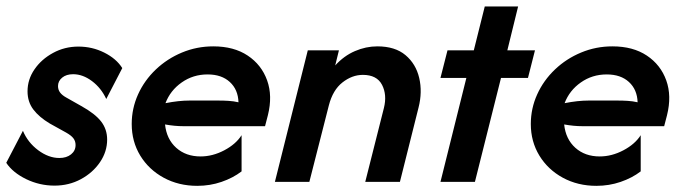

<svg xmlns="http://www.w3.org/2000/svg" viewBox="-24 -576 2155 608"><path d="M148.6 11.8Q101.4 11.8 59 -8.7Q16.7 -29.2 -4.2 -60.4L48.6 -161.8Q63.9 -125 96.9 -100.3Q129.9 -75.7 163.9 -75.7Q186.8 -75.7 201 -87.2Q215.3 -98.6 215.3 -116.7Q215.3 -129.2 208.3 -138.2Q201.4 -147.2 185.4 -156.2L134 -184.7Q100 -204.9 81.6 -229.2Q63.2 -253.5 63.2 -286.8Q63.2 -324.3 85.1 -356.2Q106.9 -388.2 143.8 -408.3Q180.6 -428.5 224.3 -428.5Q268.1 -428.5 306.2 -409.4Q344.4 -390.3 363.2 -360.4L312.5 -262.5Q296.5 -297.2 267.4 -319.1Q238.2 -341 207.6 -341Q186.1 -341 172.9 -330.2Q159.7 -319.4 159.7 -303.5Q159.7 -291.7 166.3 -283Q172.9 -274.3 185.4 -267.4L233.3 -240.3Q277.1 -216 296.2 -191.3Q315.3 -166.7 315.3 -134Q315.3 -95.8 292.7 -62.5Q270.1 -29.2 232.3 -8.7Q194.4 11.8 148.6 11.8Z M600.7 12.5Q541.7 12.5 494.4 -13.2Q447.2 -38.9 420.1 -83.3Q393.1 -127.8 393.1 -183.3Q393.1 -232.6 413.2 -277.1Q433.3 -321.5 469.4 -355.9Q505.6 -390.3 552.4 -409.7Q599.3 -429.2 651.4 -429.2Q716.7 -429.2 760.4 -400Q804.2 -370.8 821.9 -321.5Q839.6 -272.2 824.3 -211.1L815.3 -176.4H556.9Q542.4 -176.4 528.1 -177.8Q513.9 -179.2 498.6 -181.9Q503.5 -135.4 534 -108Q564.6 -80.6 611.1 -80.6Q649.3 -80.6 686.1 -100Q722.9 -119.4 741 -147.9V-33.3Q713.9 -12.5 677.4 0Q641 12.5 600.7 12.5ZM500 -249.3Q541.7 -257.6 576.4 -257.6H666.7Q684 -257.6 700 -256.6Q716 -255.6 731.2 -252.1Q729.9 -292.4 703.8 -316.3Q677.8 -340.3 633.3 -340.3Q587.5 -340.3 551.4 -314.9Q515.3 -289.6 500 -249.3Z M846.5 0 950.7 -416.7H1049.3L1037.5 -368.8Q1065.3 -399.3 1100 -414.2Q1134.7 -429.2 1170.8 -429.2Q1227.1 -429.2 1260.1 -401.4Q1293.1 -373.6 1303.5 -329.2Q1313.9 -284.7 1301.4 -235.4L1242.4 0H1132.6L1191.7 -234Q1202.1 -275.7 1185.8 -307.3Q1169.4 -338.9 1125 -338.9Q1091 -338.9 1060.4 -314.9Q1029.9 -291 1017.4 -242.4L955.6 0Z M1370.8 0 1452.8 -329.2H1370.8L1393.1 -416.7H1476.4L1511.1 -555.6H1616.7L1582.6 -416.7H1670.1L1647.9 -329.2H1562.5L1479.9 0Z M1864.6 12.5Q1805.6 12.5 1758.3 -13.2Q1711.1 -38.9 1684 -83.3Q1656.9 -127.8 1656.9 -183.3Q1656.9 -232.6 1677.1 -277.1Q1697.2 -321.5 1733.3 -355.9Q1769.4 -390.3 1816.3 -409.7Q1863.2 -429.2 1915.3 -429.2Q1980.6 -429.2 2024.3 -400Q2068.1 -370.8 2085.8 -321.5Q2103.5 -272.2 2088.2 -211.1L2079.2 -176.4H1820.8Q1806.2 -176.4 1792 -177.8Q1777.8 -179.2 1762.5 -181.9Q1767.4 -135.4 1797.9 -108Q1828.5 -80.6 1875 -80.6Q1913.2 -80.6 1950 -100Q1986.8 -119.4 2004.9 -147.9V-33.3Q1977.8 -12.5 1941.3 0Q1904.9 12.5 1864.6 12.5ZM1763.9 -249.3Q1805.6 -257.6 1840.3 -257.6H1930.6Q1947.9 -257.6 1963.9 -256.6Q1979.9 -255.6 1995.1 -252.1Q1993.8 -292.4 1967.7 -316.3Q1941.7 -340.3 1897.2 -340.3Q1851.4 -340.3 1815.3 -314.9Q1779.2 -289.6 1763.9 -249.3Z"/></svg>

Font: Afacad SemiBold
Style: Italic
Weight: 600
Italic angle: -14°
Designer: Kristian Moeller
Foundry: Dicotype
Version: Version 1.000